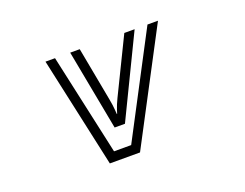

<svg xmlns="http://www.w3.org/2000/svg" viewBox="-93 -748 1185 927"><g transform="rotate(-20 500.0 -284.0)"><path d="M333 -568H382L434 -290Q440 -258 441.5 -235.5Q443 -213 443 -213H445Q445 -213 451.5 -233.5Q458 -254 472 -283L611 -568H664L464 -155H411ZM206 -568H255L369 -48H457L730 -568H784L485 0H330Z"/></g></svg>

Font: Train One
Style: Regular
Weight: 400
Designer: Fontworks Inc.
Foundry: Fontworks Inc.
Version: Version 1.100